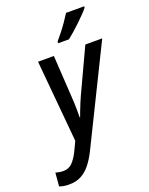

<svg xmlns="http://www.w3.org/2000/svg" viewBox="-265 -858 926 1190"><g transform="rotate(-20 198.5 -263.0)"><path d="M-20 240.7Q-42 240.7 -57.1 237.8Q-72.3 234.9 -84.5 231L-77.1 142.1Q-65.4 145.5 -52.7 147.7Q-40 149.9 -26.4 149.9Q8.8 149.9 32 127Q55.2 104 75.7 63.5L106.4 -1L57.1 -540.5H161.6L178.2 -267.6Q180.2 -244.6 180.9 -219.7Q181.6 -194.8 181.9 -170.9Q182.1 -147 181.6 -127.9H184.6Q190.9 -145.5 199.5 -168Q208 -190.4 217.5 -213.1Q227.1 -235.8 235.8 -254.9L369.1 -540.5H480.5L170.4 89.4Q146.5 137.7 119.4 171.4Q92.3 205.1 58.6 222.9Q24.9 240.7 -20 240.7ZM213.4 -605.5 213.9 -616.7Q233.4 -639.2 253.4 -664.8Q273.4 -690.4 291.5 -716.6Q309.6 -742.7 323.7 -765.6H443.4L442.9 -756.8Q432.6 -743.2 412.8 -722.7Q393.1 -702.1 369.6 -679.9Q346.2 -657.7 323.7 -637.9Q301.3 -618.2 284.7 -605.5Z"/></g></svg>

Font: Open Sans SemiCondensed SemiBold
Style: Italic
Weight: 600
Width: 4
Italic angle: -12°
Designer: Monotype Design Team
Foundry: Monotype Imaging Inc.
Version: Version 3.000